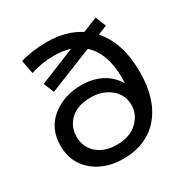

<svg xmlns="http://www.w3.org/2000/svg" viewBox="-168 -864 976 1010"><g transform="rotate(-30 320.0 -359.0)"><path d="M294 8Q224 8 167 -19Q110 -46 76 -96Q42 -146 42 -216Q42 -320 115.5 -379.5Q189 -439 297 -439Q362 -439 415 -412.5Q468 -386 500 -332L501 -366Q501 -515 421 -587L154 -480L128 -543L345 -631Q301 -645 251 -645Q173 -645 106 -622L90 -704Q163 -726 251 -726Q368 -726 450 -673L539 -709L565 -645L509 -623Q598 -523 598 -345Q598 -180 518 -86Q438 8 294 8ZM301 -73Q383 -73 428 -116.5Q473 -160 473 -216Q473 -279 425 -318.5Q377 -358 307 -358Q226 -358 182.5 -317.5Q139 -277 139 -216Q139 -151 184.5 -112Q230 -73 301 -73Z"/></g></svg>

Font: Argentum Novus
Style: Regular
Weight: 400
Designer: Julieta Ulanovsky
Foundry: Julieta Ulanovsky
Version: Version 7.20;July 27, 2021;FontCreator 13.0.0.2683 64-bit